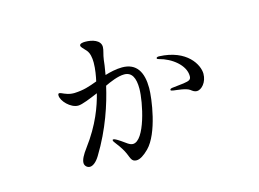

<svg xmlns="http://www.w3.org/2000/svg" viewBox="-82 -718 1163 862"><g transform="rotate(-15 500.0 -287.0)"><path d="M500 -420C473 -420 443 -413 420 -406C426 -439 429 -463 430 -474C433 -498 441 -516 441 -531C441 -563 402 -574 370 -574C359 -574 344 -572 344 -563C344 -555 355 -547 367 -533C379 -519 383 -497 383 -474C383 -444 377 -411 372 -389C334 -375 309 -366 265 -364C255 -364 241 -364 220 -373C209 -378 202 -381 198 -381C194 -381 192 -378 192 -372C192 -346 231 -305 266 -305C285 -305 325 -322 361 -337C347 -281 319 -201 253 -113C232 -85 222 -65 222 -50C222 -36 234 -26 246 -26C260 -26 277 -39 292 -64C357 -170 392 -279 410 -359C433 -370 472 -387 501 -387C537 -387 551 -357 551 -308C551 -245 515 -75 459 -75C444 -75 429 -89 410 -102C392 -114 384 -118 378 -118C376 -118 375 -117 375 -114C375 -111 379 -105 383 -100C404 -73 414 -56 421 -40C431 -17 433 0 456 0C472 0 492 -13 513 -34C573 -94 594 -251 594 -299C594 -373 567 -420 500 -420ZM673 -425C666 -425 661 -423 661 -419C661 -416 665 -414 670 -413C726 -399 784 -355 784 -304C784 -288 777 -283 748 -279L695 -273C688 -272 684 -270 684 -266C684 -262 687 -262 697 -260C710 -258 753 -255 770 -243C778 -237 786 -230 798 -230C819 -230 846 -258 846 -298C846 -339 803 -420 673 -425Z"/></g></svg>

Font: Shippori Mincho OTF
Style: Regular
Weight: 400
Designer: FONTDASU
Foundry: FONTDASU / Google Inc. / but / Adobe
Version: Version 3.300;hotconv 1.0.109;makeotfexe 2.5.65596